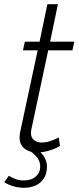

<svg xmlns="http://www.w3.org/2000/svg" viewBox="-45 -718 373 912"><path d="M48 -65Q48 -70 48.5 -76Q49 -82 50 -87L134 -479H64L73 -520H143L180 -698H230L193 -520H308L299 -479H184L109 -127Q105 -110 103.5 -101.5Q102 -93 102 -87Q102 -64 117 -52.5Q132 -41 152 -41Q172 -41 189 -46.5Q206 -52 218.5 -57.5Q231 -63 234 -65L240 -25Q235 -21 218.5 -13.5Q202 -6 179 0Q156 6 129 6Q94 6 71 -12.5Q48 -31 48 -65ZM68 174Q46 174 21 167.5Q-4 161 -25 147L-3 117Q14 127 30 133Q46 139 68 139Q104 139 125 120.5Q146 102 146 73Q146 51 134 34Q122 17 99 0L126 -15Q149 4 163.5 25Q178 46 178 74Q178 106 164 128.5Q150 151 125 162.5Q100 174 68 174Z"/></svg>

Font: Raleway Thin Light
Style: Italic
Weight: 300
Italic angle: -12°
Version: Version 4.026